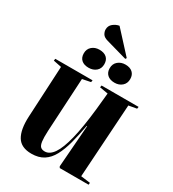

<svg xmlns="http://www.w3.org/2000/svg" viewBox="-279 -1356 1363 1517"><g transform="rotate(30 402.0 -598.0)"><path d="M685 -29 771 -18 769 0H506L499 -12L528 -395H524Q507 -302 487 -226.5Q467 -151 438 -97Q409 -43 364.5 -14.5Q320 14 254 14Q160 14 122.5 -48Q85 -110 91 -230L115 -697L41 -712L44 -730H384L381 -712L306 -697L279 -208Q276 -145 280.5 -112Q285 -79 298.5 -66.5Q312 -54 337 -54Q381 -54 416 -105Q451 -156 478 -265Q505 -374 524 -548L539 -699L463 -712L466 -730H804L801 -712L728 -699ZM453 -881Q453 -921 480.5 -944.5Q508 -968 548 -968Q590 -968 613.5 -946.5Q637 -925 637 -887Q637 -847 610 -823.5Q583 -800 543 -800Q501 -800 477 -821.5Q453 -843 453 -881ZM217 -881Q217 -920 244 -943.5Q271 -967 311 -967Q354 -967 377.5 -946Q401 -925 401 -886Q401 -846 374 -823Q347 -800 306 -800Q264 -800 240.5 -821Q217 -842 217 -881ZM530 -1017 523 -1006 332 -1060Q296 -1070 284 -1090Q272 -1110 272 -1130Q272 -1164 297.5 -1184.5Q323 -1205 353 -1210Z"/></g></svg>

Font: Literata 72pt ExtraBold
Style: Italic
Weight: 800
Italic angle: -2°
Designer: Latin by Veronika Burian and Jose Scaglione. Greek by Irene Vlachou. Cyrillic by Vera Evstafieva
Foundry: TypeTogether
Version: Version 3.002